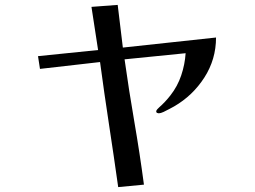

<svg xmlns="http://www.w3.org/2000/svg" viewBox="-20 -742 1040 783"><path d="M861 -589Q861 -500 813.5 -426Q766 -352 690 -308Q684 -305 671.5 -298Q659 -291 647 -285.5Q635 -280 628 -280Q625 -280 621 -281.5Q617 -283 617 -287Q617 -292 621.5 -296.5Q626 -301 629 -304Q654 -326 675 -353Q704 -390 719 -434.5Q734 -479 737 -525L488 -500Q506 -372 528 -244.5Q550 -117 567 11L462 21Q444 -107 424.5 -234.5Q405 -362 388 -489L143 -461L135 -513L380 -538L353 -714L460 -722L481 -548Z"/></svg>

Font: Kaisei Opti Medium
Style: Regular
Weight: 500
Designer: Font-Kai, 金井和夫
Foundry: KAZUO KANAI
Version: Version 5.003